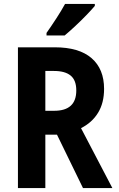

<svg xmlns="http://www.w3.org/2000/svg" viewBox="-20 -954 603 974"><path d="M71 0V-714H258Q381 -714 444.5 -659Q508 -604 508 -503Q508 -432 477.5 -382Q447 -332 391 -304L550 0H401L269 -271H210V0ZM255 -392Q367 -392 367 -495Q367 -547 338.5 -570.5Q310 -594 254 -594H210V-392ZM216 -787Q240 -821 266 -861Q292 -901 310 -934H461V-924Q446 -906 419 -878Q392 -850 362 -822Q332 -794 308 -774H216Z"/></svg>

Font: Noto Sans Mono SemiCondensed
Style: Bold
Weight: 700
Width: 4
Designer: Monotype Design Team
Foundry: Monotype Imaging Inc.
Version: Version 2.014